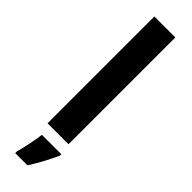

<svg xmlns="http://www.w3.org/2000/svg" viewBox="-330 -752 966 966"><g transform="rotate(45 152.5 -269.5)"><path d="M227 0V-760H78V0ZM237 71V61H99C94 104 80 169 69 208V221H156C190 168 217 115 237 71Z"/></g></svg>

Font: Noto Sans Gujarati
Style: Bold
Weight: 700
Designer: Jelle Bosma - Monotype Design Team, Universal Thirst
Foundry: Monotype Imaging Inc.
Version: Version 2.106